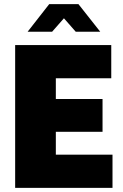

<svg xmlns="http://www.w3.org/2000/svg" viewBox="-20 -905 591 925"><path d="M53 0V-688H516V-528H249V-428H474V-270H249V-160H522V0ZM113 -752 217 -885H358L463 -752H345L266 -842H310L231 -752Z"/></svg>

Font: Archivo Condensed Black
Style: Regular
Weight: 900
Width: 3
Designer: Hector Gatti
Foundry: Omnibus-Type
Version: Version 2.001